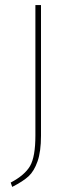

<svg xmlns="http://www.w3.org/2000/svg" viewBox="-20 -539 298 754"><path d="M141 -519V-6Q141 56 127.5 94.5Q114 133 92.5 153Q71 173 28 195L22 178Q77 149 98 113Q119 77 119 -7V-519Z"/></svg>

Font: FiraGO Thin
Style: Regular
Weight: 100
Designer: bBox Type
Foundry: bBox Type GmbH
Version: Version 1.001;PS 001.001;hotconv 1.0.88;makeotf.lib2.5.64775